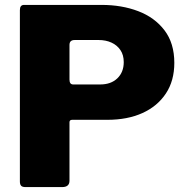

<svg xmlns="http://www.w3.org/2000/svg" viewBox="-20 -762 763 782"><path d="M690 -506Q690 -433 655.5 -381Q621 -329 560 -301.5Q499 -274 417 -274H274Q263 -274 263 -264V-26Q263 0 233 0H84Q71 0 66 -5.5Q61 -11 61 -23V-721Q61 -742 78 -742H394Q476 -742 543 -716.5Q610 -691 650 -638.5Q690 -586 690 -506ZM484 -509Q484 -538 470.5 -558Q457 -578 434 -588.5Q411 -599 382 -599H284Q263 -599 263 -579V-438Q263 -418 278 -418H388Q432 -418 458 -443Q484 -468 484 -509Z"/></svg>

Font: Libre Franklin ExtraBold
Style: Regular
Weight: 800
Designer: Pablo Impallari, Rodrigo Fuenzalida, Nhung Nguyen
Foundry: Impallari Type
Version: Version 3.000